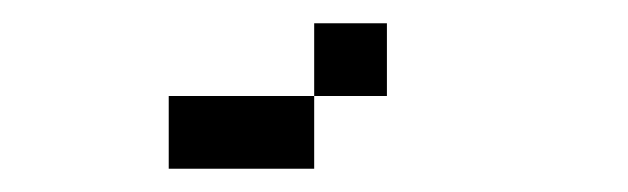

<svg xmlns="http://www.w3.org/2000/svg" viewBox="-20 -20 540 165"><path d="M312.5 62.5V0H250V62.5H125V125H250V62.5Z"/></svg>

Font: CalcUnifontExMono
Style: Regular
Weight: 500
Version: Version 15.0.06